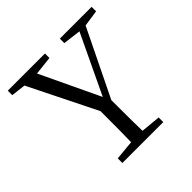

<svg xmlns="http://www.w3.org/2000/svg" viewBox="-185 -894 1059 1059"><g transform="rotate(-45 344.0 -364.5)"><path d="M186 0V-36L301 -47Q303 -118 303 -287L106 -684L21 -694V-729H311V-694L202 -682L367 -334L532 -681L427 -694V-729H675V-694L579 -680L388 -288Q388 -119 390 -47L505 -36V0Z"/></g></svg>

Font: Cactus Classical Serif
Style: Regular
Weight: 400
Designer: Henry Chan (via Glyphwiki)、田海東、宇文滿月
Foundry: Moonlit Owen
Version: Version 1.000